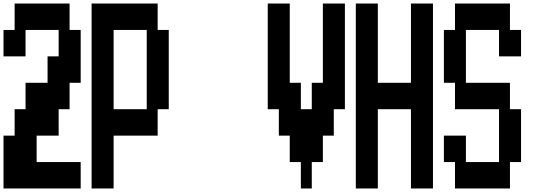

<svg xmlns="http://www.w3.org/2000/svg" viewBox="-20 -1050 3040 1090"><path d="M0 20V-280H63V-430H125V-580H250V-730H313V-880H125V-730H0V-880H63V-1030H375V-880H438V-580H375V-430H313V-280H188V-130H438V20Z M500 20V-1030H875V-880H938V-430H875V-280H625V20ZM625 -430H813V-880H625Z M1688 20V-130H1625V-280H1563V-430H1500V-1030H1625V-580H1688V-430H1750V-580H1813V-1030H1938V-430H1875V-280H1813V-130H1750V20Z M2000 20V-1030H2125V-580H2313V-1030H2438V20H2313V-430H2125V20Z M2563 20V-130H2500V-280H2625V-130H2813V-430H2563V-580H2500V-880H2563V-1030H2875V-880H2938V-730H2813V-880H2625V-580H2875V-430H2938V-130H2875V20Z"/></svg>

Font: 2P VHS
Style: Regular
Weight: 400
Designer: CodeMan38
Foundry: CodeMan38
Version: Version 3.000